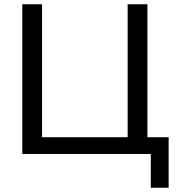

<svg xmlns="http://www.w3.org/2000/svg" viewBox="-20 -725 836 904"><path d="M690 159V0H85V-705H178V-79H581V-705H674V-79H774V159Z"/></svg>

Font: Nunito Sans 12pt Medium
Style: Regular
Weight: 500
Designer: Vernon Adams
Foundry: Vernon Adams
Version: Version 3.101;gftools[0.9.27]